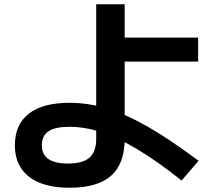

<svg xmlns="http://www.w3.org/2000/svg" viewBox="-20 -827 1040 904"><path d="M307 57Q183 57 116.5 5Q50 -47 50 -143Q50 -241 116 -292Q182 -343 307 -343Q395 -343 483.5 -316.5Q572 -290 676.5 -230Q781 -170 915 -70L835 23Q722 -67 629.5 -122.5Q537 -178 458.5 -204Q380 -230 307 -230Q240 -230 208.5 -209Q177 -188 177 -143Q177 -57 300 -57Q370 -57 401.5 -85Q433 -113 433 -173V-807H567V-650H913V-537H567V-173Q567 -56 503 0.5Q439 57 307 57Z"/></svg>

Font: M PLUS 1 Code
Style: Bold
Weight: 700
Designer: Coji Morishita
Foundry: UNDERFOREST DESIGN
Version: Version 1.002